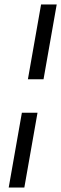

<svg xmlns="http://www.w3.org/2000/svg" viewBox="-20 -740 274 860"><path d="M105 -385 164 -720H234L175 -385ZM19 100 78 -235H148L89 100Z"/></svg>

Font: DM Sans 11pt Light
Style: Italic
Weight: 300
Italic angle: -10°
Version: Version 4.004;gftools[0.9.30]